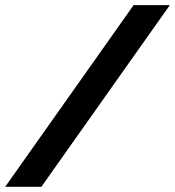

<svg xmlns="http://www.w3.org/2000/svg" viewBox="-77 -718 673 738"><path d="M82 0H-57.1L436.5 -698.2H575.7Z"/></svg>

Font: Sansation
Style: Bold Italic
Weight: 700
Designer: Bernd Montag
Version: Version 1.301